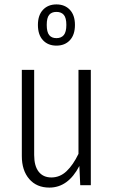

<svg xmlns="http://www.w3.org/2000/svg" viewBox="-20 -840 516 871"><path d="M392 0H344L340 -87Q289 11 204 11Q146 11 112.5 -28Q79 -67 79 -132V-523H135V-137Q135 -87 155.5 -61Q176 -35 213 -35Q252 -35 282 -63.5Q312 -92 336 -142V-523H392ZM320 -727Q320 -682 297 -657.5Q274 -633 236 -633Q198 -633 175 -657.5Q152 -682 152 -727Q152 -771 175 -795.5Q198 -820 236 -820Q274 -820 297 -795.5Q320 -771 320 -727ZM192 -727Q192 -695 203 -681Q214 -667 236 -667Q258 -667 269.5 -681Q281 -695 281 -727Q281 -759 269.5 -772.5Q258 -786 236 -786Q214 -786 203 -772.5Q192 -759 192 -727Z"/></svg>

Font: Fira Sans Extra Condensed Light
Style: Regular
Weight: 300
Width: 1
Designer: Carrois Corporate & Edenspiekermann AG
Foundry: Carrois Corporate GbR & Edenspiekermann AG
Version: Version 4.203